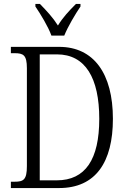

<svg xmlns="http://www.w3.org/2000/svg" viewBox="-20 -951 640 971"><path d="M240 -771H305C323 -816 361 -880 387 -918V-931H364C328 -895 298 -863 273 -822C247 -863 217 -895 182 -931H159V-918C185 -880 224 -816 240 -771ZM35 0H279C464 0 551 -131 551 -350C551 -579 454 -714 279 -714H35V-682H53C98 -682 116 -673 116 -606V-111C116 -42 99 -32 54 -32H35ZM267 -39H181V-676H268C412 -676 482 -556 482 -350C482 -145 412 -39 267 -39Z"/></svg>

Font: Noto Serif Myanmar Condensed Light
Style: Regular
Weight: 300
Width: 3
Designer: Ben Mitchell and the Monotype Design Team
Foundry: Monotype Imaging Inc.
Version: Version 2.106